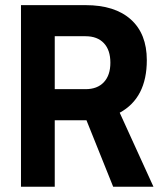

<svg xmlns="http://www.w3.org/2000/svg" viewBox="-20 -713 626 733"><path d="M60.1 0V-693.4H306.6Q418.5 -693.4 479.5 -638.7Q540.5 -584 540.5 -483.4Q540.5 -338.9 437 -282.7L565.9 0H412.1L310.1 -253.9Q308.6 -253.9 306.6 -253.9H189V0ZM306.6 -574.7H189V-372.6H306.6Q351.6 -372.6 376.5 -399.2Q401.4 -425.8 401.4 -473.6Q401.4 -522 376.5 -548.3Q351.6 -574.7 306.6 -574.7Z"/></svg>

Font: Caskaydia Cove
Style: Bold
Weight: 700
Monospace: yes
Designer: Aaron Bell
Foundry: Saja Typeworks
Version: Version 4.300; ttfautohint (v1.8.3)